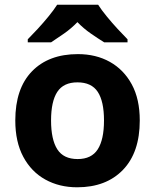

<svg xmlns="http://www.w3.org/2000/svg" viewBox="-20 -786 659 816"><path d="M574 -274Q574 -138 502.5 -64Q431 10 308 10Q232 10 172.5 -23Q113 -56 79 -119.5Q45 -183 45 -274Q45 -410 116 -483Q187 -556 311 -556Q388 -556 447 -523Q506 -490 540 -427.5Q574 -365 574 -274ZM197 -274Q197 -193 223.5 -151.5Q250 -110 310 -110Q369 -110 395.5 -151.5Q422 -193 422 -274Q422 -355 395.5 -395.5Q369 -436 309 -436Q250 -436 223.5 -395.5Q197 -355 197 -274ZM397 -766Q411 -744 433.5 -716.5Q456 -689 480 -663Q504 -637 522 -619V-606H423Q397 -622 366 -643.5Q335 -665 309 -692Q283 -665 253 -644Q223 -623 197 -606H98V-619Q117 -638 140.5 -663.5Q164 -689 186.5 -716.5Q209 -744 223 -766Z"/></svg>

Font: Noto Sans Ethiopic
Style: Bold
Weight: 700
Designer: Monotype Design Team
Foundry: Monotype Imaging Inc.
Version: Version 2.102; ttfautohint (v1.8.4.7-5d5b)